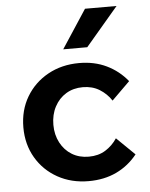

<svg xmlns="http://www.w3.org/2000/svg" viewBox="-54 -806 676 867"><g transform="rotate(-5 283.5 -372.5)"><path d="M452 -166 534 -86Q495 -37 439.5 -10.5Q384 16 313 16Q235 16 173 -18.5Q111 -53 75.5 -113.5Q40 -174 40 -251Q40 -329 76 -389.5Q112 -450 174.5 -484.5Q237 -519 316 -519Q385 -519 440 -492.5Q495 -466 534 -418L452 -337Q431 -369 398.5 -389Q366 -409 323 -409Q280 -409 247 -389Q214 -369 195 -333Q176 -297 176 -251Q176 -206 195 -170Q214 -134 247 -114Q280 -94 323 -94Q367 -94 399 -114Q431 -134 452 -166ZM507 -761 359 -587H250L364 -761Z"/></g></svg>

Font: Wix Madefor Display
Style: Bold
Weight: 700
Designer: Dalton Maag Ltd
Foundry: Dalton Maag Ltd
Version: Version 3.100